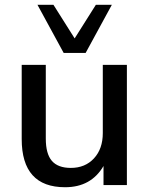

<svg xmlns="http://www.w3.org/2000/svg" viewBox="-20 -776 626 805"><path d="M253 9Q71 9 71 -193V-504H172V-195Q172 -131 197.5 -101.5Q223 -72 277 -72Q337 -72 374 -112Q411 -152 411 -218V-504H512V0H414V-80Q362 9 253 9ZM247 -554 137 -756H204L293 -615L382 -756H449L339 -554Z"/></svg>

Font: Mulish SemiBold
Style: Regular
Weight: 600
Designer: Vernon Adams
Foundry: Vernon Adams
Version: Version 3.603; ttfautohint (v1.8.3)